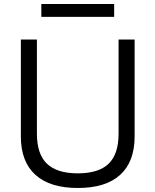

<svg xmlns="http://www.w3.org/2000/svg" viewBox="-20 -927 775 957"><path d="M368 10Q229 10 156.5 -55.5Q84 -121 84 -247V-730H164V-260Q164 -159 214 -111Q264 -63 368 -63Q472 -63 521.5 -111Q571 -159 571 -260V-730H651V-247Q651 -121 579 -55.5Q507 10 368 10ZM186 -843V-907H549V-843Z"/></svg>

Font: M PLUS 1
Style: Regular
Weight: 400
Designer: Coji Morishita
Foundry: UNDERFOREST DESIGN
Version: Version 1.001